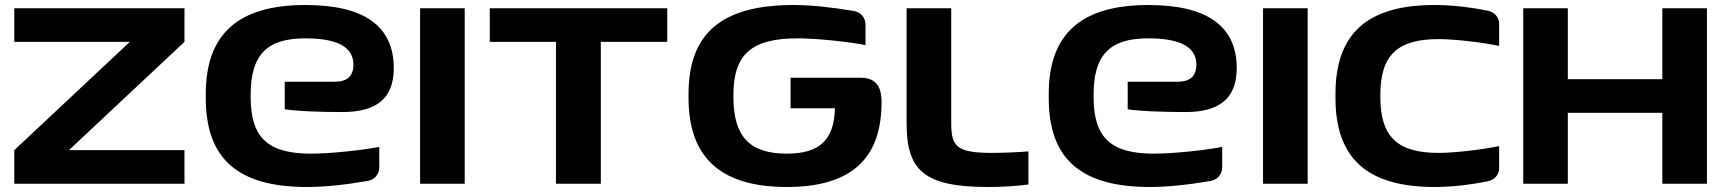

<svg xmlns="http://www.w3.org/2000/svg" viewBox="-20 -733 6893 766"><path d="M37 -700V-566H498L37 -134V0H716V-134H255L716 -566V-700Z M1551 -461C1551 -629 1433 -713 1198 -713C932 -713 801 -599 801 -358V-342C801 -98 930 13 1205 13C1276 13 1359 4 1446 -11C1475 -16 1493 -38 1493 -65V-147C1423 -133 1295 -120 1221 -120C1049 -120 980 -183 980 -346V-354C980 -512 1042 -580 1198 -580C1327 -580 1390 -545 1390 -475C1390 -430 1366 -407 1315 -407H1116V-297C1162 -290 1247 -286 1347 -286C1485 -286 1551 -343 1551 -461Z M1656 -700V0H1834V-700Z M2198 0H2377V-566H2642V-700H1934V-566H2198Z M3497 -325C3497 -392 3472 -423 3411 -423H3134V-301H3311C3308 -172 3247 -120 3119 -120C2971 -120 2906 -188 2906 -346V-354C2906 -517 2979 -580 3162 -580C3236 -580 3363 -567 3433 -553V-635C3433 -662 3415 -684 3387 -689C3299 -704 3216 -713 3146 -713C2861 -713 2727 -602 2727 -358V-342C2727 -101 2859 13 3119 13C3375 13 3497 -99 3497 -325Z M3939 -123C3797 -123 3775 -148 3775 -241V-700H3597V-241C3597 -53 3666 13 3923 13C3977 13 4031 10 4083 3V-129C4035 -125 3973 -123 3939 -123Z M4914 -461C4914 -629 4796 -713 4561 -713C4295 -713 4164 -599 4164 -358V-342C4164 -98 4293 13 4568 13C4639 13 4722 4 4809 -11C4838 -16 4856 -38 4856 -65V-147C4786 -133 4658 -120 4584 -120C4412 -120 4343 -183 4343 -346V-354C4343 -512 4405 -580 4561 -580C4690 -580 4753 -545 4753 -475C4753 -430 4729 -407 4678 -407H4479V-297C4525 -290 4610 -286 4710 -286C4848 -286 4914 -343 4914 -461Z M5019 -700V0H5197V-700Z M5308 -358V-342C5308 -99 5437 13 5703 13C5770 13 5842 5 5917 -10C5944 -16 5961 -37 5961 -63V-150C5892 -136 5784 -123 5720 -123C5557 -123 5487 -185 5487 -346V-354C5487 -515 5557 -577 5720 -577C5784 -577 5892 -564 5961 -550V-637C5961 -663 5944 -684 5917 -690C5842 -705 5770 -713 5703 -713C5437 -713 5308 -601 5308 -358Z M6057 0H6235V-283H6612V0H6790V-700H6612V-417H6235V-700H6057Z"/></svg>

Font: LT Wave UI Medium
Style: Regular
Weight: 500
Designer: Daniel Lyons
Foundry: New Value
Version: Version 2.5 (Glyphs App)